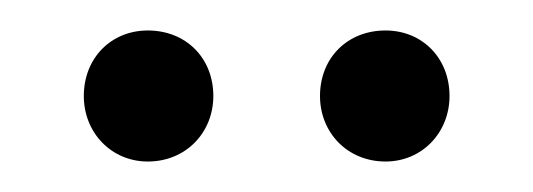

<svg xmlns="http://www.w3.org/2000/svg" viewBox="-20 -719 350 126"><path d="M77 -613C102 -613 120 -632 120 -656C120 -681 102 -699 77 -699C53 -699 35 -681 35 -656C35 -632 53 -613 77 -613ZM233 -613C257 -613 275 -632 275 -656C275 -681 257 -699 233 -699C208 -699 190 -681 190 -656C190 -632 208 -613 233 -613Z"/></svg>

Font: Barlow Thin
Style: Regular
Weight: 250
Designer: Jeremy Tribby
Foundry: Tribby Type
Version: Version 1.422;hotconv 1.0.109;makeotfexe 2.5.65596